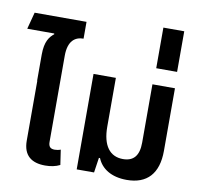

<svg xmlns="http://www.w3.org/2000/svg" viewBox="-89 -920 1077 1024"><g transform="rotate(10 450.0 -408.0)"><path d="M305 -693V-784H24L0 -693H146L147 -689C123 -670 100 -642 100 -571V-429H101V-105C101 -24 147 9 220 9C249 9 277 4 300 -8L288 -89C278 -85 266 -83 256 -83C232 -83 222 -94 222 -120V-586C222 -667 260 -693 305 -693Z M662 9C772 9 831 -55 831 -178V-517H709V-201C709 -129 679 -97 623 -97C552 -97 511 -150 511 -253V-517H390V0H484L496 -81H502C524 -27 578 9 662 9Z M714 -605H827V-825H714Z"/></g></svg>

Font: Noto Sans Thai UI SemiCondensed Semi
Style: Regular
Weight: 600
Width: 4
Designer: Monotype Design Team
Foundry: Monotype Imaging Inc.
Version: Version 1.901